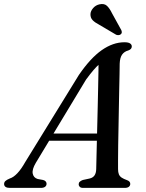

<svg xmlns="http://www.w3.org/2000/svg" viewBox="-49 -916 710 936"><path d="M125.5 -122Q106.5 -90 110.5 -69.8Q114.5 -49.5 134.5 -43.5L161.5 -38.5Q170.5 -36 174.2 -31Q178 -26 178 -20.5Q178 -11 170.8 -5.5Q163.5 0 150.5 0H-1Q-15 0 -22 -5Q-29 -10 -29 -19Q-29 -27.5 -22.8 -33.5Q-16.5 -39.5 -1 -46Q17 -51.5 36 -71.8Q55 -92 74 -126L335.5 -550.5Q392 -633 447 -671.5Q502 -710 557.5 -710Q577 -710 585.2 -704.2Q593.5 -698.5 593.5 -690Q593.5 -683 589.5 -678.2Q585.5 -673.5 576.5 -670Q557 -665 546.2 -649.8Q535.5 -634.5 534.5 -605.5Q534.5 -587.5 533.8 -554.8Q533 -522 532.2 -479.8Q531.5 -437.5 530.5 -390.8Q529.5 -344 528.8 -297.8Q528 -251.5 527.2 -210.2Q526.5 -169 526.5 -138Q526.5 -107 526.5 -91.5Q526.5 -76.5 530.5 -66.5Q534.5 -56.5 544.2 -50Q554 -43.5 571 -37.5Q586 -32 586 -19.5Q586 -11 579.2 -5.5Q572.5 0 559 0H356Q345 0 339.8 -5.2Q334.5 -10.5 334.5 -17.5Q334.5 -25 339.8 -30Q345 -35 354.5 -38.5L389 -46Q404.5 -50 412 -61.2Q419.5 -72.5 420 -91.5Q420.5 -109.5 421.2 -142.2Q422 -175 423 -217Q424 -259 425.2 -306Q426.5 -353 427.5 -400.8Q428.5 -448.5 429.5 -491.8Q430.5 -535 431 -570Q431.5 -605 431.5 -626L454.5 -618Q446.5 -613 434.2 -602.5Q422 -592 406.5 -574Q391 -556 370.5 -528ZM165 -230 177.5 -265H459L455.5 -230ZM497 -851.5 542.5 -769Q544.5 -764 544.8 -758.8Q545 -753.5 540 -749Q535 -745 528.8 -744.8Q522.5 -744.5 517.5 -746.5L434.5 -795.5Q414 -806 402.8 -817.5Q391.5 -829 392 -847Q392.5 -862 405 -876.5Q417.5 -891 436.5 -895Q459.5 -900 472.8 -887.2Q486 -874.5 497 -851.5Z"/></svg>

Font: Fraunces
Style: Italic
Weight: 400
Italic angle: -16°
Version: Version 1.000;[b76b70a41]